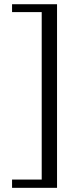

<svg xmlns="http://www.w3.org/2000/svg" viewBox="-20 -820 373 917"><path d="M37.6 77.1V37.6H179.2V-762.2H37.6V-799.8H252.4V77.1Z"/></svg>

Font: Campania
Style: Regular
Weight: 400
Version: Version 2.009